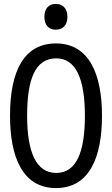

<svg xmlns="http://www.w3.org/2000/svg" viewBox="-20 -947 570 977"><path d="M264 -796C298 -796 323 -817 323 -861C323 -906 298 -927 264 -927C230 -927 206 -906 206 -861C206 -818 229 -796 264 -796ZM265 10C436 10 499 -148 499 -358C499 -568 434 -726 265 -726C105 -726 31 -591 31 -358C31 -151 93 10 265 10ZM266 -67C165 -67 118 -171 118 -358C118 -544 159 -650 266 -650C366 -650 412 -546 412 -358C412 -169 367 -67 266 -67Z"/></svg>

Font: Noto Sans Mono Condensed
Style: Regular
Weight: 400
Width: 3
Designer: Monotype Design Team
Foundry: Monotype Imaging Inc.
Version: Version 2.014